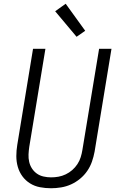

<svg xmlns="http://www.w3.org/2000/svg" viewBox="-20 -995 640 1023"><path d="M252 8Q222 8 193 2.5Q164 -3 140 -18Q116 -33 99.5 -55.5Q83 -78 75 -105.5Q67 -133 67 -163Q67 -193 72 -223L156 -735H222L136 -213Q133 -193 132 -172.5Q131 -152 135.5 -132.5Q140 -113 150.5 -97Q161 -81 176.5 -70Q192 -59 212 -54.5Q232 -50 252 -50Q272 -50 291.5 -53.5Q311 -57 330 -66Q349 -75 365 -89Q381 -103 392.5 -120.5Q404 -138 410 -157.5Q416 -177 419 -196L508 -735H574L484 -187Q479 -160 470 -134Q461 -108 445 -84.5Q429 -61 406.5 -42.5Q384 -24 358.5 -12.5Q333 -1 305.5 3.5Q278 8 252 8ZM388 -799 274 -935 330 -975 434 -831Z"/></svg>

Font: Iosevka Aile Light
Style: Italic
Weight: 300
Italic angle: -9°
Designer: Belleve Invis
Foundry: Belleve Invis
Version: Version 31.1.0; ttfautohint (v1.8.4)